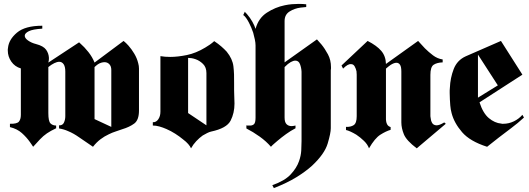

<svg xmlns="http://www.w3.org/2000/svg" viewBox="-20 -745 2716 985"><path d="M87 -394Q56 -403 38 -429Q20 -455 20 -486V-492Q20 -496 21 -499Q25 -542 67 -577.5Q109 -613 197 -613V-598Q148 -595 128 -585Q108 -575 107 -563Q106 -550 123.5 -537.5Q141 -525 165 -519Q203 -509 216.5 -490Q230 -471 231 -448Q231 -442 230.5 -436Q230 -430 228 -424L386 -528Q387 -526 388.5 -525Q390 -524 391 -523Q413 -504 433.5 -478Q454 -452 465 -424L614 -535Q620 -530 626.5 -524Q633 -518 639 -511Q655 -493 669 -469.5Q683 -446 689 -421Q691 -414 692 -407Q693 -400 693 -393V-178Q693 -129 668.5 -111Q644 -93 607 -82Q591 -76 573.5 -70.5Q556 -65 538 -56Q516 -46 495.5 -30.5Q475 -15 457 8Q415 -20 386 -40.5Q357 -61 330 -72Q319 -77 307.5 -80.5Q296 -84 283 -86V-102Q301 -101 308 -116Q315 -131 315 -149V-378Q315 -403 306.5 -415.5Q298 -428 284 -428Q273 -428 258.5 -421Q244 -414 228 -401V-165Q228 -123 239 -112Q250 -101 268 -101V-87Q240 -74 221 -61Q202 -48 185 -30Q177 -22 168.5 -12Q160 -2 150 8L142 -4Q138 -10 133 -17Q116 -41 92 -62.5Q68 -84 31 -93V-110Q67 -109 77 -121Q87 -133 87 -156ZM551 -386Q551 -405 541 -415.5Q531 -426 516 -426Q509 -426 500 -423.5Q491 -421 482 -415Q478 -412 473.5 -408.5Q469 -405 465 -401V-134L551 -94Z M803 -457Q814 -455 827 -454Q840 -453 853 -453Q891 -453 938 -462.5Q985 -472 1033 -501Q1045 -508 1056.5 -516Q1068 -524 1079 -534Q1100 -520 1115.5 -506.5Q1131 -493 1143 -480Q1173 -443 1177.5 -404.5Q1182 -366 1181 -316V-282Q1181 -273 1181.5 -264Q1182 -255 1182 -247Q1182 -238 1182.5 -230Q1183 -222 1183 -214Q1183 -165 1163 -126Q1143 -87 1063 -70Q1054 -68 1043 -62.5Q1032 -57 1020 -50Q1003 -38 987 -21Q971 -4 960 16Q956 6 945.5 -6Q935 -18 919 -30Q901 -45 879 -59Q857 -73 834 -83Q816 -91 798 -96Q780 -101 764 -101V-118Q781 -117 792 -133Q803 -149 803 -172ZM1039 -370Q1039 -400 1021.5 -417Q1004 -434 984 -441Q973 -445 963 -446.5Q953 -448 945 -448V-165L1039 -102Z M1440 -425 1606 -543Q1611 -537 1617 -530.5Q1623 -524 1629 -517Q1647 -495 1662.5 -466Q1678 -437 1678 -401V-393Q1678 -390 1677 -385V-87Q1677 -62 1661 -8.5Q1645 45 1581 105Q1548 135 1500 164.5Q1452 194 1385 220L1377 205Q1440 183 1471 150Q1502 117 1514 82Q1524 54 1525.5 27Q1527 0 1527 -21V-377Q1526 -398 1519 -416Q1512 -434 1495 -434Q1485 -434 1471.5 -426.5Q1458 -419 1440 -401V-142Q1440 -118 1450 -108Q1460 -98 1476 -98Q1481 -98 1486 -99L1496 -101V-87Q1471 -74 1447.5 -57Q1424 -40 1404 -23Q1395 -15 1386 -7.5Q1377 0 1370 8Q1346 -20 1312.5 -44Q1279 -68 1244 -86V-102Q1246 -101 1248 -101H1261Q1273 -100 1282 -107Q1291 -114 1291 -141V-512Q1291 -525 1287.5 -542Q1284 -559 1279 -577Q1270 -604 1257 -629Q1244 -654 1231 -666H1229L1228 -668L1236 -685Q1239 -681 1241 -678.5Q1243 -676 1246 -674Q1264 -653 1275 -633Q1286 -613 1291 -597Q1306 -652 1349 -680Q1392 -708 1441 -718Q1460 -722 1478 -723.5Q1496 -725 1513 -725Q1524 -725 1533.5 -724.5Q1543 -724 1551 -723V-709Q1544 -708 1537 -707.5Q1530 -707 1522 -706Q1491 -702 1465.5 -686Q1440 -670 1440 -637Z M1960 -417 2125 -535Q2133 -526 2142 -516.5Q2151 -507 2160 -497Q2179 -478 2201.5 -461Q2224 -444 2251 -440V-425Q2222 -424 2205 -413Q2188 -402 2188 -361V-149Q2188 -146 2189 -142Q2190 -127 2196.5 -115Q2203 -103 2219 -102Q2227 -102 2236.5 -105.5Q2246 -109 2259 -117L2267 -110L2118 16Q2065 -24 2052 -56Q2039 -88 2039 -117V-378Q2039 -403 2032 -413Q2025 -423 2014 -423Q2007 -423 1999.5 -420Q1992 -417 1984 -412Q1978 -408 1972 -403L1960 -393V-132Q1960 -128 1961 -123Q1962 -114 1967 -105.5Q1972 -97 1984 -93V-79Q1960 -72 1931.5 -54Q1903 -36 1873 16Q1866 -4 1847.5 -22Q1829 -40 1808 -54Q1793 -63 1779 -69.5Q1765 -76 1755 -78V-94Q1779 -93 1794.5 -103Q1810 -113 1810 -149V-362Q1810 -365 1809.5 -369.5Q1809 -374 1809 -379Q1806 -393 1799.5 -404.5Q1793 -416 1781 -416Q1773 -417 1763 -411.5Q1753 -406 1740 -393L1732 -409L1866 -535Q1913 -511 1936 -484Q1959 -457 1960 -417Z M2550 -535 2660 -362 2440 -220Q2458 -164 2488 -139Q2518 -114 2551 -111Q2554 -110 2556 -110H2562Q2590 -110 2616 -122.5Q2642 -135 2660 -156L2668 -142Q2652 -127 2636 -114Q2620 -101 2603 -88Q2570 -63 2538.5 -39Q2507 -15 2479 8Q2391 -20 2350.5 -67Q2310 -114 2297 -164Q2294 -174 2292.5 -184Q2291 -194 2290 -204Q2289 -219 2288 -235Q2287 -251 2287 -268V-281Q2287 -288 2288 -295Q2290 -345 2307.5 -390.5Q2325 -436 2369 -456ZM2432 -465V-244L2534 -307Z"/></svg>

Font: Fette UNZ Fraktur
Style: Regular
Weight: 900
Foundry: UNZ1 Extensions by Catfonts.de
Version: Version 0.000 2012 initial release